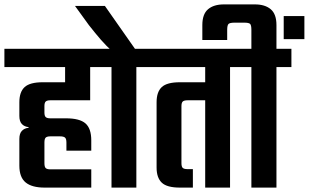

<svg xmlns="http://www.w3.org/2000/svg" viewBox="-40 -853 1404 873"><path d="M-20 -631H444V-548H-20ZM256 -479V-586H370V-397H189Q174 -397 168 -391.5Q162 -386 162 -371V-341Q162 -326 168 -320.5Q174 -315 189 -315H260Q322 -315 348.5 -292Q375 -269 375 -215V-168H262V-205Q262 -222 255.5 -227.5Q249 -233 233 -233H189Q174 -233 168 -227.5Q162 -222 162 -205V-111Q162 -94 168 -88.5Q174 -83 189 -83H375V0H163Q105 0 76.5 -23.5Q48 -47 48 -100V-221Q48 -246 59.5 -258Q71 -270 90 -272V-275Q71 -277 59.5 -289Q48 -301 48 -326V-388Q48 -435 72 -457Q96 -479 154 -479Z M467 -569H580V0H467ZM399 -631H648V-548H399ZM437 -826 580 -622H469Q444 -643 418.5 -672.5Q393 -702 364 -739L301 -826Z M1006 -581V0H893V-581ZM609 -631H1075V-548H609ZM918 -479V-397H813Q797 -397 791 -391.5Q785 -386 785 -370V-111Q785 -95 791 -89.5Q797 -84 813 -84H837V0H778Q719 0 695.5 -22.5Q672 -45 672 -91V-388Q672 -435 695.5 -457Q719 -479 778 -479Z M1285 -631V-548H1035V-631ZM1217 -575V0H1103V-575ZM1119 -833Q1165 -833 1191 -811Q1217 -789 1217 -739V-621H1103V-717Q1103 -738 1097.5 -744Q1092 -750 1070 -750H1027Q1005 -750 999 -744Q993 -738 993 -717V-671H880V-739Q880 -789 906 -811Q932 -833 978 -833ZM1250 -780H1344V-675H1250Z"/></svg>

Font: Teko Light Medium
Style: Regular
Weight: 500
Version: Version 2.000;gftools[0.9.28.dev9+g7d2139d.d20230707]